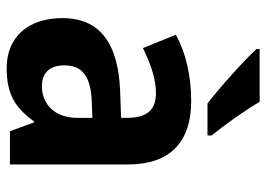

<svg xmlns="http://www.w3.org/2000/svg" viewBox="-134 -672 816 589"><g transform="rotate(90 274.5 -378.0)"><path d="M293 -766H131V-756C165 -719 253 -640 298 -606H396V-619C367 -654 318 -722 293 -766ZM291 -556C211 -556 142 -539 87 -509L128 -408C177 -432 224 -448 266 -448C315 -448 342 -423 342 -360V-341L259 -338C112 -332 36 -275 36 -161C36 -55 95 10 189 10C270 10 311 -16 353 -74H356L383 0H485V-363C485 -491 416 -556 291 -556ZM292 -251 342 -253V-206C342 -138 300 -98 245 -98C206 -98 181 -120 181 -167C181 -219 211 -248 292 -251Z"/></g></svg>

Font: Noto Sans Khmer SemiCondensed
Style: Bold
Weight: 700
Width: 4
Designer: Danh Hong and the Monotype Design Team
Foundry: Monotype Imaging Inc.
Version: Version 2.004